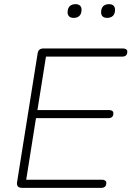

<svg xmlns="http://www.w3.org/2000/svg" viewBox="-20 -903 632 923"><path d="M62 -27 161 -647Q163 -659 170 -664.5Q177 -670 188 -670H571Q581 -670 586.5 -666Q592 -662 592 -655Q592 -642 585.5 -636.5Q579 -631 569 -631H201L160 -374H504Q514 -374 519.5 -370Q525 -366 525 -359Q525 -346 518.5 -340.5Q512 -335 502 -335H153L106 -39H470Q480 -39 485.5 -35Q491 -31 491 -24Q491 -11 484.5 -5.5Q478 0 468 0H85Q72 0 66 -7Q60 -14 62 -27ZM466 -844Q466 -863 476 -873Q486 -883 504 -883Q518 -883 525.5 -876Q533 -869 533 -856Q533 -837 523 -827Q513 -817 495 -817Q481 -817 473.5 -824Q466 -831 466 -844ZM305 -844Q305 -863 315 -873Q325 -883 343 -883Q357 -883 364.5 -876Q372 -869 372 -856Q372 -837 362 -827Q352 -817 334 -817Q320 -817 312.5 -824Q305 -831 305 -844Z"/></svg>

Font: SN Pro Thin
Style: Italic
Weight: 200
Italic angle: -9°
Designer: Tobias Whetton
Foundry: Supernotes
Version: Version 1.003;Glyphs 3.3 (3324)